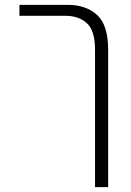

<svg xmlns="http://www.w3.org/2000/svg" viewBox="-20 -570 540 790"><path d="M371 200V-366Q371 -444 337.5 -474.5Q304 -505 249 -505H60V-550H259Q334 -550 379.5 -508.5Q425 -467 425 -365V200Z"/></svg>

Font: Assistant Light
Style: Regular
Weight: 300
Designer: Hebrew By Ben Nathan, Latin by Paul Hunt
Version: Version 3.000